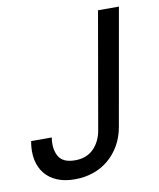

<svg xmlns="http://www.w3.org/2000/svg" viewBox="-80 -761 691 832"><g transform="rotate(-10 265.0 -345.0)"><path d="M408 -697H500L409 -182Q401 -138 381 -103.5Q361 -69 331.5 -44Q302 -19 264 -6Q226 7 183 7Q139 7 106 -6.5Q73 -20 52 -45.5Q31 -71 23.5 -107Q16 -143 24 -189H115Q107 -141 125 -107.5Q143 -74 198 -74Q225 -74 245.5 -82.5Q266 -91 280.5 -106Q295 -121 304.5 -140.5Q314 -160 318 -182Z"/></g></svg>

Font: SVN-Poppins
Style: Italic
Weight: 400
Italic angle: -10°
Designer: Ninad Kale (Devanagari), Jonny Pinhorn (Latin)
Foundry: Indian Type Foundry
Version: Version 3.002 2017; ttfautohint (v1.8.3)